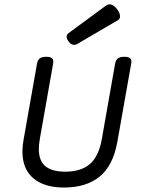

<svg xmlns="http://www.w3.org/2000/svg" viewBox="-20 -843 640 874"><path d="M545.4 -584.5Q525.9 -584.5 516.4 -577.1Q506.8 -569.8 503.9 -552.7L443.8 -211.4Q429.7 -131.3 389.2 -96.4Q348.6 -61.5 276.9 -61.5Q216.8 -61.5 186.8 -86.2Q156.7 -110.8 156.7 -165.5Q156.7 -183.1 161.6 -212.4L221.7 -552.7Q224.6 -569.8 217.8 -577.1Q210.9 -584.5 190.9 -584.5H189.9Q170.4 -584.5 160.9 -577.1Q151.4 -569.8 148.4 -552.7L87.4 -207.5Q82 -177.7 82 -154.3Q82 -73.2 132.1 -31.2Q182.1 10.7 271 10.7Q373 10.7 434.1 -39.6Q495.1 -89.8 514.2 -197.3L577.1 -552.7Q580.1 -569.8 573.2 -577.1Q566.4 -584.5 546.4 -584.5ZM291 -691.4Q282.2 -684.1 283.4 -673.3Q284.7 -662.6 294.9 -650.9Q312 -631.3 333 -643.6L515.6 -750.5Q522.9 -754.4 525.4 -761.5Q527.8 -768.6 524.7 -779.5Q521.5 -790.5 511.7 -802.7Q485.8 -835 460.9 -816.4Z"/></svg>

Font: Courier Prime Sans
Style: Regular
Weight: 300
Italic angle: -10°
Designer: Alan Dague-Greene
Foundry: Quote-Unquote Apps
Version: Version 3.23